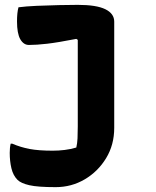

<svg xmlns="http://www.w3.org/2000/svg" viewBox="-20 -570 640 790"><path d="M300 -550Q377 -550 413.5 -532Q450 -514 450 -481V-44Q450 26 416.5 81Q383 136 328.5 168Q274 200 209 200Q135 200 100.5 192Q66 184 52 170Q34 152 27 122.5Q20 93 20 59Q20 37 24 21H30Q65 36 102 43Q139 50 197 50Q221 50 246 47Q271 44 294 37Q298 20 299 -1Q300 -22 300 -50V-406L294 -410Q217 -395 173.5 -390Q130 -385 99 -385Q77 -385 63.5 -408.5Q50 -432 50 -482Q50 -518 56 -540Q86 -544 131 -546Q176 -548 222.5 -549Q269 -550 300 -550Z"/></svg>

Font: Recursive Mn Csl St XBd
Style: Regular
Weight: 800
Monospace: yes
Version: Version 1.079;hotconv 1.0.112;makeotfexe 2.5.65598; ttfautoh